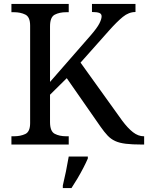

<svg xmlns="http://www.w3.org/2000/svg" viewBox="-20 -734 752 975"><path d="M38 0V-42H51Q84 -42 108.5 -53.5Q133 -65 133 -109V-604Q133 -648 108.5 -660Q84 -672 51 -672H38V-714H329V-672H316Q282 -672 258 -659.5Q234 -647 234 -600V-318L441 -555Q473 -592 484.5 -614.5Q496 -637 496 -651Q496 -664 484 -668.5Q472 -673 447 -673V-714H668V-673Q634 -673 603.5 -648Q573 -623 534 -579L389 -416L600 -122Q629 -83 655.5 -62.5Q682 -42 710 -42H712V0H701Q651 0 618.5 -4Q586 -8 564.5 -18Q543 -28 526.5 -45.5Q510 -63 491 -90L319 -337L234 -253V-114Q234 -67 258 -54.5Q282 -42 316 -42H329V0ZM299 208Q307 175 315 136Q323 97 329 61H426V71Q417 92 403 119Q389 146 373 173Q357 200 343 221H299Z"/></svg>

Font: Noto Serif Yezidi
Style: Regular
Weight: 400
Designer: Dalton Maag Ltd
Foundry: Dalton Maag Ltd
Version: Version 1.001; ttfautohint (v1.8.4.7-5d5b)